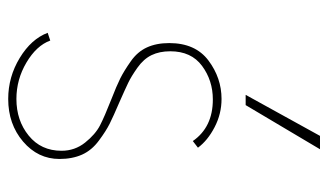

<svg xmlns="http://www.w3.org/2000/svg" viewBox="-186 -604 800 468"><g transform="rotate(90 214.0 -370.0)"><path d="M211.2 -568.8 311.2 -750H343.8L236.2 -568.8ZM221.2 10Q167.5 10 121.2 -18.1Q75 -46.2 60 -86.2L78.8 -92.5Q91.2 -58.8 132.5 -34.4Q173.8 -10 221.2 -10Q273.8 -10 310.6 -40Q347.5 -70 347.5 -120Q347.5 -152.5 327.5 -177.5Q307.5 -202.5 285.6 -213.8Q263.8 -225 222.5 -241.2Q190 -253.8 171.2 -263.1Q152.5 -272.5 129.4 -288.8Q106.2 -305 95.6 -328.1Q85 -351.2 85 -382.5Q85 -446.2 127.5 -478.1Q170 -510 221.2 -510Q257.5 -510 290 -493.1Q322.5 -476.2 340 -452.5L323.8 -440Q290 -488.8 222.5 -488.8Q176.2 -488.8 140.6 -462.5Q105 -436.2 105 -385Q105 -358.8 114.4 -339.4Q123.8 -320 145 -305Q166.2 -290 181.9 -282.5Q197.5 -275 228.8 -261.2Q263.8 -246.2 281.2 -237.5Q298.8 -228.8 322.5 -211.2Q346.2 -193.8 356.9 -170Q367.5 -146.2 367.5 -115Q367.5 -62.5 325 -26.2Q282.5 10 221.2 10Z"/></g></svg>

Font: Now Thin
Style: Regular
Weight: 250
Designer: Alfredo Marco Pradil
Foundry: Alfredo Marco Pradil
Version: Version 1.002;PS 001.002;hotconv 1.0.88;makeotf.lib2.5.64775